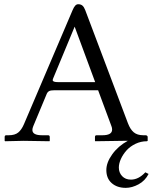

<svg xmlns="http://www.w3.org/2000/svg" viewBox="-20 -678 735 923"><path d="M584.5 225.1Q543 225.1 517.1 202.4Q491.2 179.7 491.2 139.6Q491.2 103 519.8 63.5Q548.3 23.9 594.2 -1Q581.1 -1 571.3 -1L438.5 1L436.5 -1V-19.5Q436.5 -27.8 444.3 -27.8H472.2Q519 -27.8 519 -55.2Q519 -63.5 515.6 -71.8L451.7 -244.1H241.2Q223.6 -244.1 216.1 -240Q208.5 -235.8 204.6 -226.6L140.1 -71.8Q135.7 -61.5 135.7 -53.2Q135.7 -27.8 182.1 -27.8H210.9Q219.2 -27.8 219.2 -19.5V-1L217.3 1Q118.2 -1 93.8 -1L4.4 1L2.4 -1V-19.5Q2.4 -27.8 10.3 -27.8H22Q51.3 -27.8 67.4 -40.8Q83.5 -53.7 95.2 -81.1L328.6 -628.4Q335.4 -644.5 341.8 -651.1Q348.1 -657.7 356 -657.7Q368.7 -657.7 376.5 -650.9Q384.3 -644 390.1 -628.4L594.7 -86.4Q606 -56.2 623 -42Q640.1 -27.8 668.9 -27.8H680.2Q683.6 -27.8 686.8 -25.6Q689.9 -23.4 689.9 -19.5V-1L686.5 1H686Q657.2 1 631.3 13.4Q605.5 25.9 588.4 44.9Q571.3 64 561.3 85.9Q551.3 107.9 551.3 127.4Q551.3 151.9 567.1 168.7Q583 185.5 609.4 185.5Q646 185.5 678.7 150.4L694.3 158.2Q677.7 190.9 646.2 208Q614.7 225.1 584.5 225.1ZM259.3 -283.2H437.5L338.9 -549.8L235.4 -300.8Q233.4 -296.4 233.4 -292.5Q233.4 -283.2 259.3 -283.2Z"/></svg>

Font: Libertinage
Style: f
Weight: 400
Designer: OSP
Foundry: OSP
Version: Version 1.0; 2008; OFL relea